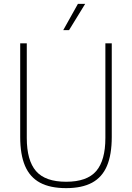

<svg xmlns="http://www.w3.org/2000/svg" viewBox="-20 -964 682 993"><path d="M322 9Q239.5 9 187 -19.2Q134.5 -47.5 109.5 -106Q84.5 -164.5 84.5 -255.5V-740H118.5V-250.5Q118.5 -134.5 166.2 -79.2Q214 -24 322 -24Q430 -24 477.5 -79.2Q525 -134.5 525 -250.5V-740H558V-255.5Q558 -164.5 533.2 -106Q508.5 -47.5 456.2 -19.2Q404 9 322 9ZM307 -808 383 -944H420.5L337 -808Z"/></svg>

Font: Encode Sans SC SemiCondensed Thin
Style: Regular
Weight: 250
Width: 4
Designer: Multiple Designers
Foundry: Impallari Type
Version: Version 3.002